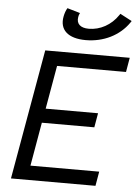

<svg xmlns="http://www.w3.org/2000/svg" viewBox="-61 -973 731 1020"><g transform="rotate(5 304.5 -463.5)"><path d="M36.6 0H487.3L500.5 -76.7H133.8L174.3 -309.1H454.1L467.3 -385.3H188L228.5 -616.7H596.2L609.4 -693.4H158.7ZM368.2 -766.6C462.9 -766.6 547.4 -808.6 596.2 -879.4L602.5 -888.7L539.6 -921.9L534.2 -914.1C497.6 -859.9 439.5 -828.1 378.9 -828.1C334 -828.1 311.5 -849.1 317.9 -885.7C318.8 -892.1 321.3 -899.9 325.2 -907.2L256.8 -927.2C249 -915 243.2 -897.9 240.2 -881.8C226.1 -809.6 273.4 -766.6 368.2 -766.6Z"/></g></svg>

Font: Cascadia Mono NF SemiLight
Style: Italic
Weight: 350
Italic angle: -10°
Monospace: yes
Designer: Aaron Bell
Foundry: Saja Typeworks
Version: Version 2404.023